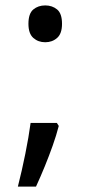

<svg xmlns="http://www.w3.org/2000/svg" viewBox="-20 -570 334 709"><path d="M190 -116 197 -105Q188 -70 174.5 -32Q161 6 145.5 44Q130 82 113 119H46Q61 60 73.5 -2Q86 -64 93 -116ZM147 -414Q121 -414 103 -430Q85 -446 85 -482Q85 -520 103 -535Q121 -550 147 -550Q173 -550 191 -535Q209 -520 209 -482Q209 -446 191 -430Q173 -414 147 -414Z"/></svg>

Font: ugurmukhi15
Style: Book
Weight: 400
Designer: Jelle Bosma - Monotype Design Team
Foundry: Monotype Imaging Inc.
Version: Version 2.003